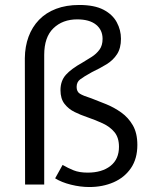

<svg xmlns="http://www.w3.org/2000/svg" viewBox="-20 -743 630 773"><path d="M299 -723Q360 -723 396.8 -703.8Q433.5 -684.5 450.2 -653.2Q467 -622 467 -587Q467 -549 451.2 -524.8Q435.5 -500.5 409 -484.2Q382.5 -468 350 -452.5Q316.5 -434 302.5 -423.2Q288.5 -412.5 288.5 -393Q288.5 -374 301.5 -365.8Q314.5 -357.5 348 -347Q375.5 -336.5 407.5 -323.5Q439.5 -310.5 468 -290.2Q496.5 -270 514.8 -238.5Q533 -207 533 -159.5Q533 -104 507.2 -66.2Q481.5 -28.5 437.5 -9.2Q393.5 10 339.5 10Q303.5 10 265.5 0.5Q227.5 -9 202 -25L232 -79Q253.5 -66.5 276.5 -57.2Q299.5 -48 333 -48Q390.5 -48 424.8 -75Q459 -102 459 -152Q459 -189 440.8 -211Q422.5 -233 393.2 -246.5Q364 -260 330.5 -271.5Q305 -280 280.5 -292Q256 -304 239.8 -324.8Q223.5 -345.5 223.5 -380Q223.5 -417.5 245.2 -441.8Q267 -466 311 -490.5Q330.5 -502 349.2 -514Q368 -526 380.5 -543Q393 -560 393 -586.5Q393 -622.5 366.5 -643.8Q340 -665 291 -665Q232 -665 195 -629.2Q158 -593.5 158 -522V0H81L80 -509Q80.5 -556 95 -595.2Q109.5 -634.5 137.2 -663.2Q165 -692 205.8 -707.5Q246.5 -723 299 -723Z"/></svg>

Font: Public Sans Light
Style: Regular
Weight: 300
Designer: The Public Sans Project Authors: Dan O. Williams and USWDS (Libre Franklin designed by Pablo Impallari and Rodrigo Fuenz
Version: Version 1.007